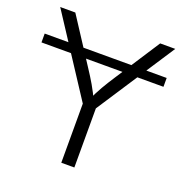

<svg xmlns="http://www.w3.org/2000/svg" viewBox="-132 -842 908 957"><g transform="rotate(20 322.5 -364.0)"><path d="M645.5 -576.7V-529.8H-1.5V-576.7ZM296.4 0V-313.5L25.9 -727.5H106L260.7 -489.7Q284.7 -453.6 304.7 -419.2Q324.7 -384.8 345.7 -339.4H317.9Q338.4 -385.3 358.6 -419.9Q378.9 -454.6 401.9 -489.7L556.2 -727.5H636.2L365.7 -313.5V0Z"/></g></svg>

Font: Inter 16pt Light
Style: Regular
Weight: 300
Version: Version 4.001;git-66647c0bb